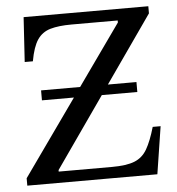

<svg xmlns="http://www.w3.org/2000/svg" viewBox="-49 -703 692 750"><g transform="rotate(-5 297.0 -328.5)"><path d="M538 0H28V-29L436 -604V-612H255Q204 -612 171.5 -602.5Q139 -593 120.5 -565.5Q102 -538 92 -482H60L71 -657H560V-629L155 -50V-44H364Q421 -44 452.5 -56.5Q484 -69 502 -100Q520 -131 536 -186H567ZM488 -327H114V-366H488Z"/></g></svg>

Font: STIX Two Text
Style: Regular
Weight: 400
Designer: Ross Mills, John Hudson & Paul Hanslow, Tiro Typeworks Ltd; with prior portions MicroPress Inc., and Coen Hoffman.
Foundry: Tiro Typeworks Ltd
Version: Version 2.13 b171